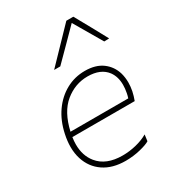

<svg xmlns="http://www.w3.org/2000/svg" viewBox="-188 -884 905 999"><g transform="rotate(-30 264.0 -384.0)"><path d="M271.5 9Q193 9 140.8 -26.5Q88.5 -62 68.5 -125Q58 -158 58 -197Q58 -231.5 66.5 -271Q81.5 -342 118 -394Q154.5 -446 206.5 -474.5Q258.5 -503 319.5 -503Q384.5 -503 424.5 -473.2Q464.5 -443.5 479 -394.5Q486.5 -367.5 486.5 -338Q486.5 -314 481.5 -288Q479.5 -277 475 -262.2Q470.5 -247.5 466.5 -237H92Q88.5 -214.5 88.5 -194Q88.5 -127 125 -82Q172.5 -23 271.5 -23Q312 -23 352.2 -32.8Q392.5 -42.5 424.5 -61L419.5 -23Q402.5 -12 360 -1.5Q317.5 9 271.5 9ZM317.5 -471Q242.5 -471 182 -421.5Q121.5 -372 97.5 -266H444.5Q449 -279.5 451.5 -293Q456.5 -318.5 456.5 -341Q456.5 -389.5 432.5 -422.5Q396.5 -471 317.5 -471ZM484.5 -585Q436.5 -668 386 -753Q344.5 -711 304 -670Q263 -629 221.5 -587H184.5Q231.5 -636 277 -683Q322 -729.5 367.5 -777H409.5Q436 -729.5 462.5 -681.5Q488.5 -633.5 514.5 -586Z"/></g></svg>

Font: Heraclito Thin
Style: Italic
Weight: 100
Italic angle: -12°
Designer: Kostas Bartsokas (font) & Cristiano Sobral (main changes)
Foundry: Kostas Bartsokas (font) & Cristiano Sobral (main changes)
Version: Version 1.00;July 8, 2020;FontCreator 13.0.0.2655 64-bit